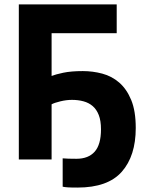

<svg xmlns="http://www.w3.org/2000/svg" viewBox="-20 -720 671 867"><path d="M213 0H65V-700H507V-570H213V-377Q230 -384 265.5 -391.5Q301 -399 354 -399Q399 -399 442 -387.5Q485 -376 518.5 -347Q552 -318 572.5 -268.5Q593 -219 593 -142Q593 -16 530 55.5Q467 127 330 127Q300 127 285.5 126Q271 125 263 123V-5Q270 -4 289 -3.5Q308 -3 325 -3Q379 -3 407.5 -35Q436 -67 436 -136Q436 -175 426 -200.5Q416 -226 398.5 -241Q381 -256 357 -262.5Q333 -269 305 -269Q280 -269 253 -262.5Q226 -256 213 -249Z"/></svg>

Font: PT Sans Caption
Style: Bold
Weight: 700
Designer: A.Korolkova, O.Umpeleva, V.Yefimov
Foundry: ParaType Ltd
Version: Version 2.003W OFL